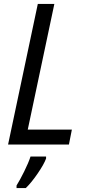

<svg xmlns="http://www.w3.org/2000/svg" viewBox="-20 -734 448 975"><path d="M172 -714H256L121 -76H345L330 0H21ZM64 208Q81 181 103 136.5Q125 92 135 61H214V71Q204 99 172 146Q140 193 111 221H64Z"/></svg>

Font: Noto Sans UI Narrow
Style: Italic
Weight: 400
Width: 4
Italic angle: -12°
Designer: Monotype Design Team
Foundry: Monotype Imaging Inc.
Version: Version 1.001